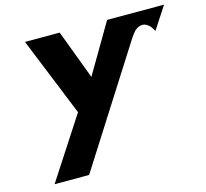

<svg xmlns="http://www.w3.org/2000/svg" viewBox="-110 -636 1104 1028"><g transform="rotate(-15 442.0 -121.5)"><path d="M699 -415 700 -417 702 -418C732 -443 759 -441 785 -414C791 -406 797 -398 803 -386L884 -510H569L566 -506L408 -237L307 -506L305 -510H113L290 -73L69 267H259L263 263L675 -384C684 -397 690 -405 699 -415Z"/></g></svg>

Font: Hussar Woodtype
Style: SeBdObl
Weight: 900
Foundry: Cannot Into Space Fonts
Version: Version 1.07